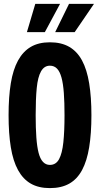

<svg xmlns="http://www.w3.org/2000/svg" viewBox="-20 -956 513 985"><path d="M236 9Q178 9 138 -14Q98 -37 72.5 -83.5Q47 -130 35.5 -200.5Q24 -271 24 -365Q24 -459 35.5 -529Q47 -599 72.5 -645.5Q98 -692 138 -715.5Q178 -739 236 -739Q295 -739 335.5 -715.5Q376 -692 401 -645.5Q426 -599 437.5 -528.5Q449 -458 449 -365Q449 -271 437.5 -200.5Q426 -130 401 -83.5Q376 -37 335.5 -14Q295 9 236 9ZM236 -110Q267 -110 283 -139.5Q299 -169 305 -226Q311 -283 311 -365Q311 -431 307.5 -479Q304 -527 295.5 -558Q287 -589 272.5 -604Q258 -619 236 -619Q207 -619 190.5 -590Q174 -561 168.5 -504.5Q163 -448 163 -365Q163 -299 166.5 -251Q170 -203 178 -172Q186 -141 200.5 -125.5Q215 -110 236 -110ZM118 -791 161 -936H288L210 -791ZM263 -791 334 -936H462L363 -791Z"/></svg>

Font: Mona Sans Condensed
Style: Bold
Weight: 700
Width: 3
Designer: Deni Anggara
Foundry: GitHub
Version: Version 2.000